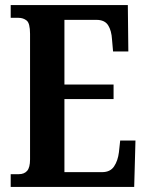

<svg xmlns="http://www.w3.org/2000/svg" viewBox="-20 -734 576 754"><path d="M22 0V-50H54Q75 -50 86.5 -63Q98 -76 98 -108V-601Q98 -643 84.5 -653.5Q71 -664 53 -664H22V-714H482L484 -532H424L420 -578Q418 -614 404.5 -635Q391 -656 359 -656H233V-402H426V-345H233V-58H381Q413 -58 428 -80.5Q443 -103 447 -136L452 -182H512L507 0Z"/></svg>

Font: Noto Serif Hebrew ExtraCondensed
Style: Bold
Weight: 700
Width: 2
Designer: Monotype Design Team
Foundry: Monotype Imaging Inc.
Version: Version 2.004; ttfautohint (v1.8.4.7-5d5b)